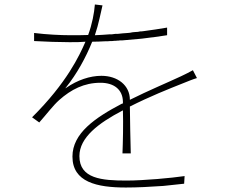

<svg xmlns="http://www.w3.org/2000/svg" viewBox="-20 -804 1040 856"><path d="M391 -618C410 -618 430 -619 450 -620H460C467 -621 474 -621 480 -621L490 -622C492 -622 494 -622 495 -622L505 -623C509 -623 512 -623 515 -624H526C552 -626 579 -629 605 -631L615 -632C628 -634 641 -635 654 -637L664 -638C685 -641 705 -644 725 -647V-681C691 -675 656 -670 619 -665L610 -664C608 -664 606 -664 605 -664L595 -662C590 -662 585 -661 580 -661L570 -660C567 -659 563 -659 560 -658L550 -657C535 -656 520 -655 505 -653H494C489 -652 484 -652 479 -651H469C447 -649 425 -648 403 -647C421 -700 428 -744 437 -780L403 -784C400 -746 391 -697 373 -648C347 -647 325 -647 302 -647H292C251 -647 188 -650 132 -657V-621C186 -618 242 -616 286 -616H299C319 -616 339 -616 361 -618C334 -556 278 -435 123 -281L155 -258C188 -295 216 -333 244 -358C297 -405 355 -435 428 -435C489 -435 527 -404 528 -351V-343C526 -342 524 -342 522 -341C404 -279 303 -210 303 -106C303 8 412 32 541 32C592 32 650 29 707 25L717 24C746 21 774 18 801 15L803 -19C767 -14 730 -10 693 -7L683 -6C632 -2 584 1 544 1C435 1 334 -7 334 -108C334 -191 419 -255 526 -311L528 -312C530 -254 528 -167 526 -120H563C562 -172 559 -271 559 -329C648 -374 731 -407 799 -434C819 -442 838 -450 858 -456L840 -491C822 -481 808 -474 787 -464C723 -434 643 -401 559 -359C559 -424 504 -466 432 -466C381 -466 325 -447 276 -413L271 -410L274 -414C323 -475 363 -548 391 -618Z"/></svg>

Font: Glow Sans SC Normal ExtraLight
Style: Regular
Weight: 200
Designer: Ryoko NISHIZUKA (kana, bopomofo & ideographs); Paul D. Hunt (Latin, Greek & Cyrillic); Sandoll Communications, Soo-young
Version: Version 0.93